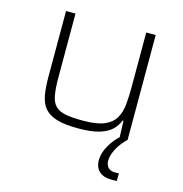

<svg xmlns="http://www.w3.org/2000/svg" viewBox="-105 -606 858 902"><g transform="rotate(15 323.5 -155.0)"><path d="M303 8Q239 8 200 -3.5Q161 -15 140.5 -38.5Q120 -62 113 -99.5Q106 -137 106 -190V-510H152V-201Q152 -147 158 -113.5Q164 -80 181.5 -62.5Q199 -45 231.5 -39Q264 -33 316 -33Q383 -33 420 -49Q457 -65 473 -94Q489 -123 492.5 -162Q496 -201 496 -246V-510H542V0H503L500 -82H496Q487 -58 467 -37.5Q447 -17 408 -4.5Q369 8 303 8ZM517 200Q488 200 470 190Q452 180 444 163.5Q436 147 436 128Q436 92 457 55Q478 18 511 -10L542 0Q529 11 514 31Q499 51 489 74Q479 97 479 119Q479 136 489.5 149.5Q500 163 526 163Q529 163 532.5 163Q536 163 543 162V199Q536 200 530.5 200Q525 200 517 200Z"/></g></svg>

Font: Saira SemiExpanded ExtraLight
Style: Regular
Weight: 250
Width: 6
Designer: Hector Gatti with collaboration of the Omnibus-Type team
Foundry: Omnibus-Type
Version: Version 1.101